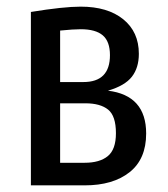

<svg xmlns="http://www.w3.org/2000/svg" viewBox="-20 -558 505 578"><path d="M420 -156Q420 -79 370 -39.5Q320 0 235 0H73V-522Q171 -538 223 -538Q304 -538 351 -500Q398 -462 398 -396Q398 -354 377 -327Q356 -300 305 -285Q420 -271 420 -156ZM161 -466V-311H231Q311 -311 311 -392Q311 -433 289.5 -451.5Q268 -470 223 -470Q201 -470 161 -466ZM329 -157Q329 -209 305.5 -228Q282 -247 237 -247H161V-68H235Q280 -68 304.5 -88Q329 -108 329 -157Z"/></svg>

Font: Fira Sans Extra Condensed
Style: Regular
Weight: 400
Width: 1
Designer: Carrois Corporate & Edenspiekermann AG
Foundry: Carrois Corporate GbR & Edenspiekermann AG
Version: Version 4.203